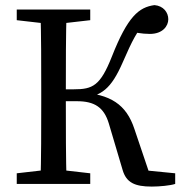

<svg xmlns="http://www.w3.org/2000/svg" viewBox="-20 -706 693 737"><path d="M44.3 0H326.4V-40.8L195.5 -55.8H175L44.3 -40.8V0ZM44.3 -628.5 175 -613.5H195.5L326.4 -628.5V-669.3H44.3V-628.5ZM135.3 0H235.7C232.7 -103 232.7 -207 232.7 -319.6V-346.8C232.7 -464.3 232.7 -568.3 235.7 -669.3H135.3C138.3 -566.3 138.3 -462.3 138.3 -359.3V-310C138.3 -205 138.3 -101 135.3 0ZM450.6 -53.8C464.8 -4.8 497.6 10.2 562.6 10.2C592.6 10.2 633.3 6.3 652.5 0V-40.8L529.8 -52.9L556 -33.1L495.7 -211.6C465 -304.3 404.3 -345.7 283.9 -351.6L292.4 -327C369.6 -338.8 405.8 -362.4 451.9 -468.5C486.9 -548.6 505.5 -587 546.3 -632.1L473.2 -588.2C492.1 -582 523.9 -575.8 555.2 -575.8C604.4 -575.8 626 -606 626 -632C626 -658.4 607.3 -683.5 572.9 -686.4C513.2 -678.2 470.2 -643.2 409.4 -488.8C364.9 -376.3 335.7 -363.2 263.5 -363.2H185.4V-317.5H275.3C343.2 -317.5 379.1 -293.6 397.7 -232.1L450.6 -53.8Z"/></svg>

Font: Source Serif Variable
Style: Regular
Weight: 389
Designer: Frank Grießhammer
Foundry: Adobe Systems Incorporated
Version: Version 3.001;hotconv 1.0.111;makeotfexe 2.5.65597